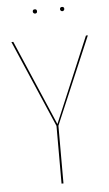

<svg xmlns="http://www.w3.org/2000/svg" viewBox="-57 -860 511 898"><g transform="rotate(-5 198.5 -411.5)"><path d="M204 -271V0H195V-271L19 -680H28L200 -279L369 -680H378ZM151 -813Q151 -803 141 -803Q137 -803 134 -806Q131 -809 131 -813Q131 -823 141 -823Q151 -823 151 -813ZM279 -813Q279 -809 276 -806Q273 -803 269 -803Q265 -803 262 -806Q259 -809 259 -813Q259 -823 269 -823Q279 -823 279 -813Z"/></g></svg>

Font: Fira Sans Compressed Eight
Style: Regular
Weight: 100
Width: 1
Designer: bBox Type GmbH & Carrois Corporate GbR & Edenspiekermann AG
Foundry: bBox Type GmbH & Carrois Corporate GbR & Edenspiekermann AG
Version: Version 4.301